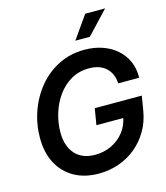

<svg xmlns="http://www.w3.org/2000/svg" viewBox="-136 -1053 1009 1167"><g transform="rotate(-15 368.5 -469.0)"><path d="M340.8 11.2Q251.5 11.2 186.3 -25.9Q121.1 -63 85.4 -130.4Q49.8 -197.8 49.8 -289.1Q49.8 -377 78.6 -457.8Q107.4 -538.6 160.2 -602.1Q212.9 -665.5 286.4 -702.1Q359.9 -738.8 449.2 -738.8Q510.3 -738.8 561.5 -720.9Q612.8 -703.1 650.4 -670.2Q688 -637.2 708.3 -591.1Q728.5 -544.9 727.1 -488.3H595.2Q593.8 -519 583.3 -543.7Q572.8 -568.4 553.7 -586.2Q534.7 -604 507.8 -613.3Q481 -622.6 446.8 -622.6Q383.3 -622.6 333.5 -593.8Q283.7 -564.9 249.3 -516.8Q214.8 -468.8 196.8 -409.7Q178.7 -350.6 178.7 -291Q178.7 -203.6 223.4 -154.3Q268.1 -105 348.6 -105Q404.8 -105 452.1 -127.7Q499.5 -150.4 531.2 -190.9Q563 -231.4 571.8 -284.2L602.5 -276.9H401.4L418.5 -379.4H714.4L699.2 -287.1Q688 -220.2 656 -165.3Q624 -110.4 576.2 -70.8Q528.3 -31.2 468.3 -10Q408.2 11.2 340.8 11.2ZM410.6 -806.2 511.2 -949.2H636.2L502 -806.2Z"/></g></svg>

Font: Inter 28pt SemiBold
Style: Italic
Weight: 600
Italic angle: -9.3988°
Designer: Rasmus Andersson
Foundry: rsms
Version: Version 4.001;git-66647c0bb